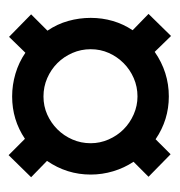

<svg xmlns="http://www.w3.org/2000/svg" viewBox="-6 -394 408 435"><g transform="rotate(90 197.5 -176.0)"><path d="M97 -323Q143 -355 198 -355Q251 -355 295 -325L329 -359L380 -309L346 -275Q360 -254 367.5 -229Q375 -204 375 -178Q375 -124 344 -79L381 -43L331 8L294 -29Q251 0 198 0Q172 0 146.5 -7.5Q121 -15 99 -30L63 7L12 -43L49 -80Q34 -102 27 -127Q20 -152 20 -178Q20 -204 27 -228Q34 -252 48 -273L11 -309L61 -360ZM198 -284Q176 -284 156.5 -275.5Q137 -267 122.5 -252.5Q108 -238 99.5 -219Q91 -200 91 -178Q91 -156 99.5 -136.5Q108 -117 122.5 -102.5Q137 -88 156.5 -79.5Q176 -71 198 -71Q220 -71 239 -79.5Q258 -88 272.5 -102.5Q287 -117 295.5 -136.5Q304 -156 304 -178Q304 -199 295.5 -218.5Q287 -238 272.5 -252.5Q258 -267 238.5 -275.5Q219 -284 198 -284Z"/></g></svg>

Font: Googee
Style: Regular
Weight: 400
Designer: Peter Wiegel
Foundry: CATFonts Peter Wiegel
Version: 1.000